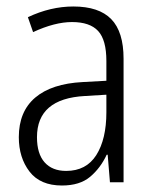

<svg xmlns="http://www.w3.org/2000/svg" viewBox="-20 -562 471 592"><path d="M171 10Q104 10 71 -33Q38 -76 38 -139Q38 -218 88.5 -261Q139 -304 235 -309L308 -313V-374Q308 -439 282.5 -466.5Q257 -494 202 -494Q149 -494 82 -463L66 -509Q136 -542 206 -542Q285 -542 323 -503Q361 -464 361 -381V0H319L312 -85H309Q290 -44 258 -17Q226 10 171 10ZM184 -35Q246 -35 277 -84Q308 -133 308 -216V-270L242 -266Q94 -258 94 -139Q94 -88 117.5 -61.5Q141 -35 184 -35Z"/></svg>

Font: Noto Sans Condensed Light
Style: Regular
Weight: 300
Width: 3
Designer: Monotype Design Team
Foundry: Monotype Imaging Inc.
Version: Version 2.013; ttfautohint (v1.8.4.7-5d5b)